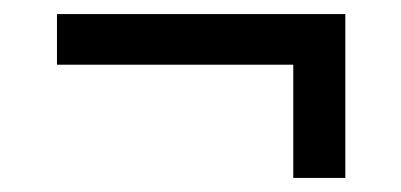

<svg xmlns="http://www.w3.org/2000/svg" viewBox="-20 -366 570 273"><path d="M61 -346H471V-113H397V-274H61Z"/></svg>

Font: TypoPRO Titillium Text
Style: 400 wt
Weight: 400
Designer: Accademia di Belle Arti di Urbino and others
Foundry: Accademia di Belle Arti di Urbino and others.
Version: Version 25.000